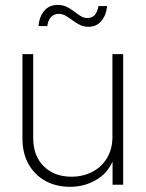

<svg xmlns="http://www.w3.org/2000/svg" viewBox="-20 -739 582 768"><path d="M259.8 8.3Q205.1 8.3 162.1 -15.1Q119.1 -38.6 94.5 -82Q69.8 -125.5 69.8 -185.1V-522.5H112.8V-187Q112.8 -115.7 155 -74Q197.3 -32.2 265.6 -32.2Q312 -32.2 349.1 -51.5Q386.2 -70.8 408 -106.7Q429.7 -142.6 429.7 -191.4V-522.5H472.7V0H430.2V-120.1H440.9Q420.9 -55.2 371.3 -23.4Q321.8 8.3 259.8 8.3ZM334.5 -631.8Q314.9 -631.8 299.3 -639.6Q283.7 -647.5 270 -657.7Q256.3 -668 243.2 -675.8Q230 -683.6 215.3 -683.6Q195.3 -683.6 183.3 -669.9Q171.4 -656.2 169.4 -634.8H134.3Q136.7 -671.4 156.5 -695.3Q176.3 -719.2 210 -719.2Q231.9 -719.2 247.8 -711.2Q263.7 -703.1 276.9 -692.9Q290 -682.6 302.5 -674.8Q314.9 -667 329.1 -667Q347.2 -667 358.2 -678.2Q369.1 -689.5 374 -714.8H408.7Q404.3 -676.8 384.8 -654.3Q365.2 -631.8 334.5 -631.8Z"/></svg>

Font: Inter 28pt ExtraLight
Style: Regular
Weight: 250
Designer: Rasmus Andersson
Foundry: rsms
Version: Version 4.001;git-66647c0bb